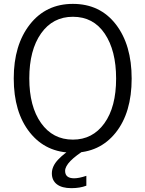

<svg xmlns="http://www.w3.org/2000/svg" viewBox="-20 -769 749 989"><path d="M50.8 0ZM247.1 124Q247.1 86.9 280.3 52.2Q313.5 17.6 352.5 -2.9H426.8Q315.4 65.4 315.4 111.3Q315.4 149.4 362.3 149.4Q386.7 149.4 424.8 136.7V187.5Q391.6 200.2 347.7 200.2Q298.8 200.2 272.9 180.2Q247.1 160.2 247.1 124ZM50.8 -365.2Q50.8 -537.1 133.8 -643.1Q216.8 -749 355.5 -749Q495.1 -749 576.7 -643.6Q658.2 -538.1 658.2 -364.3Q658.2 -188.5 575.7 -85.4Q493.2 17.6 355.5 17.6Q216.8 17.6 133.8 -86.4Q50.8 -190.4 50.8 -365.2ZM130.9 -365.2Q130.9 -220.7 191.4 -135.3Q252 -49.8 355.5 -49.8Q457 -49.8 517.6 -133.8Q578.1 -217.8 578.1 -364.3Q578.1 -508.8 519.5 -595.7Q460.9 -682.6 355.5 -682.6Q252 -682.6 191.4 -596.7Q130.9 -510.7 130.9 -365.2Z"/></svg>

Font: Batunionen A1
Style: Regular
Weight: 400
Designer: HanYang I&C Co.,Ltd.
Foundry: HanYang I&C Co.,Ltd.
Version: Version 2.50; ttfautohint (v1.6)